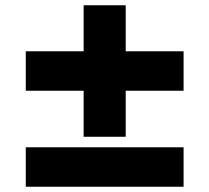

<svg xmlns="http://www.w3.org/2000/svg" viewBox="-20 -670 796 730"><path d="M78 40V-110H678V40ZM678 -475V-325H458V-150H298V-325H78V-475H298V-650H458V-475Z"/></svg>

Font: M PLUS 1p Black
Style: Regular
Weight: 900
Version: Version 1.061